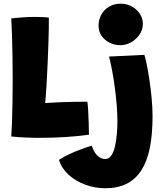

<svg xmlns="http://www.w3.org/2000/svg" viewBox="-20 -740 872 1022"><path d="M40 -13.5Q42 -41 43.8 -88.2Q45.5 -135.5 46.5 -194.2Q47.5 -253 47.5 -316Q47.5 -379 46.5 -440.2Q45.5 -501.5 43.8 -554Q42 -606.5 40 -642Q56.5 -644 92.2 -647Q128 -650 166.5 -650Q184 -650 207.8 -649Q231.5 -648 240 -646Q240.5 -623.5 239.8 -586.8Q239 -550 237.5 -502.8Q236 -455.5 233.5 -401.8Q231 -348 228 -291.5Q226.5 -265 224.5 -238.5Q222.5 -212 220.5 -191.5Q261 -194 297.8 -195.8Q334.5 -197.5 370.8 -198Q407 -198.5 445 -198.5Q447.5 -185 449.2 -153.2Q451 -121.5 452.2 -85.5Q453.5 -49.5 453.5 -23Q392 -14.5 327.8 -10.5Q263.5 -6.5 205.5 -6.5Q159 -6 115.8 -8Q72.5 -10 40 -13.5ZM792 -120.5Q792 -25.5 777.8 46Q763.5 117.5 733 165.5Q702.5 213.5 654.8 237.8Q607 262 541 262Q485 262 433.2 242.8Q381.5 223.5 344.5 189.5Q307.5 155.5 294 111Q317.5 95 350 80Q382.5 65 414.5 53.5Q446.5 42 468.5 35.5Q474 54 484 70.2Q494 86.5 508.5 96.5Q523 106.5 541 106.5Q560.5 106.5 573.2 86.8Q586 67 592.8 36.2Q599.5 5.5 602.2 -29.5Q605 -64.5 605 -95Q605 -134 601.2 -180Q597.5 -226 591.2 -273.5Q585 -321 577 -363.5Q569 -406 560.5 -439L748.5 -448Q753.5 -433.5 760.8 -398.2Q768 -363 775.2 -315.8Q782.5 -268.5 787.2 -217.5Q792 -166.5 792 -120.5ZM621 -720.5Q655 -720.5 682 -705.5Q709 -690.5 724.8 -666Q740.5 -641.5 740.5 -613Q740.5 -582.5 723.2 -556.8Q706 -531 678.5 -515.2Q651 -499.5 620 -499.5Q590.5 -499.5 564 -512.5Q537.5 -525.5 521 -548.8Q504.5 -572 504.5 -603Q504.5 -636 519.8 -662.8Q535 -689.5 561.5 -705Q588 -720.5 621 -720.5Z"/></svg>

Font: Grandstander Thin ExtraBold
Style: Regular
Weight: 800
Version: Version 1.200